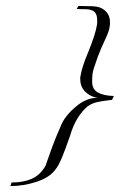

<svg xmlns="http://www.w3.org/2000/svg" viewBox="-20 -534 423 646"><path d="M15 92 19 80Q59 80 87 67.5Q115 55 133 24Q144 -8 156 -40.5Q168 -73 182 -104Q190 -126 204 -143.5Q218 -161 234 -174Q269 -205 309 -205Q284 -208 265 -227Q250 -244 250 -266Q250 -269 250 -272.5Q250 -276 251 -279Q253 -293 260 -314.5Q267 -336 279 -364Q301 -419 306 -449Q307 -454 307 -457.5Q307 -461 307 -465Q307 -491 292 -498Q282 -503 267 -503Q252 -503 238 -504L244 -514Q266 -514 291.5 -513Q317 -512 330 -501Q350 -486 350 -460Q350 -456 350 -452.5Q350 -449 349 -445Q348 -431 334 -401.5Q320 -372 309 -343Q301 -320 296.5 -306.5Q292 -293 291 -283Q290 -273 290 -259Q290 -234 309 -223Q328 -212 363 -211L357 -198Q329 -195 309.5 -191Q290 -187 276 -177Q259 -164 242.5 -138.5Q226 -113 215 -75Q200 -32 188.5 -4Q177 24 166 37Q147 63 103.5 77.5Q60 92 15 92Z"/></svg>

Font: Corinthia
Style: Regular
Weight: 400
Designer: Robert E. Leuschke
Foundry: Robert E. Leuschke
Version: Version 1.013; ttfautohint (v1.8.3)